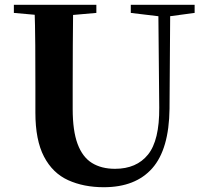

<svg xmlns="http://www.w3.org/2000/svg" viewBox="-20 -764 863 803"><path d="M414 19Q330 19 265 -10.5Q200 -40 164 -109Q128 -178 128 -293V-403Q128 -488 127.5 -573.5Q127 -659 124 -744H286Q285 -659 284.5 -574Q284 -489 284 -403V-308Q284 -217 304.5 -162Q325 -107 364.5 -82.5Q404 -58 461 -58Q551 -58 599 -117.5Q647 -177 646 -314L642 -744H692L689 -309Q687 -140 617 -60.5Q547 19 414 19ZM38 -710V-744H383V-710L223 -696H195ZM527 -710V-744H794V-710L682 -695H652Z"/></svg>

Font: Noto Serif KR ExtraLight ExtraBold
Style: Regular
Weight: 800
Version: Version 2.003-H1;hotconv 1.1.1;makeotfexe 2.6.0